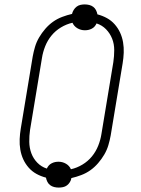

<svg xmlns="http://www.w3.org/2000/svg" viewBox="-20 -802 640 869"><path d="M246 47Q235 47 225 44.5Q215 42 207 36Q199 30 194.5 21Q190 12 188 2Q165 -4 145 -15Q125 -26 110 -43Q95 -60 85.5 -80.5Q76 -101 72 -124.5Q68 -148 69 -172Q70 -196 74 -220L128 -546Q132 -568 138.5 -590Q145 -612 157 -632.5Q169 -653 185 -671.5Q201 -690 220 -703.5Q239 -717 261.5 -725.5Q284 -734 306 -739Q308 -748 313.5 -757Q319 -766 327 -772Q335 -778 344.5 -780Q354 -782 363 -782Q374 -782 384 -779.5Q394 -777 402 -771Q410 -765 414.5 -756Q419 -747 421 -737Q444 -731 464 -720Q484 -709 499 -692Q514 -675 523.5 -654.5Q533 -634 537 -610.5Q541 -587 540 -563Q539 -539 535 -515L481 -189Q477 -167 470.5 -145Q464 -123 452 -102.5Q440 -82 424 -63.5Q408 -45 389 -31.5Q370 -18 347.5 -9.5Q325 -1 303 4Q302 13 296.5 22Q291 31 283 37Q275 43 265 45Q255 47 246 47ZM301 -36Q328 -42 353 -57Q378 -72 396 -94Q414 -116 424.5 -142.5Q435 -169 439 -195L493 -521Q497 -548 497 -575.5Q497 -603 487.5 -627Q478 -651 460 -669.5Q442 -688 417 -696Q414 -689 408.5 -682.5Q403 -676 395 -672Q387 -668 379.5 -666.5Q372 -665 364 -665Q346 -665 330.5 -674Q315 -683 308 -699Q281 -693 256 -678Q231 -663 213 -641Q195 -619 184.5 -592.5Q174 -566 170 -540L116 -214Q112 -187 112.5 -159.5Q113 -132 122 -108Q131 -84 149 -65.5Q167 -47 192 -39Q195 -46 200.5 -52.5Q206 -59 214 -63Q222 -67 229.5 -68.5Q237 -70 245 -70Q263 -70 278.5 -61Q294 -52 301 -36Z"/></svg>

Font: Iosevka Etoile Extralight
Style: Italic
Weight: 200
Italic angle: -9°
Designer: Belleve Invis
Foundry: Belleve Invis
Version: Version 22.1.2; ttfautohint (v1.8.4)